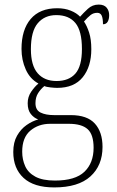

<svg xmlns="http://www.w3.org/2000/svg" viewBox="-20 -579 513 839"><path d="M217 240Q128 240 83 198.5Q38 157 38 85Q38 43 54.5 14Q71 -15 96 -32.5Q121 -50 147 -57Q128 -64 114.5 -81Q101 -98 101 -128Q101 -156 116.5 -178.5Q132 -201 148 -214Q111 -234 92.5 -275.5Q74 -317 74 -365Q74 -449 114 -496Q154 -543 230 -543Q263 -543 289 -532.5Q315 -522 330 -506Q344 -522 364 -540.5Q384 -559 411 -559Q435 -559 446 -545.5Q457 -532 457 -513Q457 -495 450.5 -484Q444 -473 430 -473Q430 -498 424.5 -510.5Q419 -523 405 -523Q388 -523 375.5 -513Q363 -503 347 -485Q360 -466 369.5 -436.5Q379 -407 379 -364Q379 -288 341.5 -241.5Q304 -195 230 -195Q219 -195 200.5 -197Q182 -199 174 -203Q158 -190 146.5 -172Q135 -154 135 -128Q135 -98 157.5 -87Q180 -76 216 -76H289Q361 -76 394.5 -39Q428 -2 428 63Q428 144 375 192Q322 240 217 240ZM227 -225Q281 -225 309.5 -257.5Q338 -290 338 -365Q338 -444 309.5 -478.5Q281 -513 226 -513Q175 -513 145 -477.5Q115 -442 115 -364Q115 -293 144.5 -259Q174 -225 227 -225ZM220 210Q309 210 349 171.5Q389 133 389 67Q389 9 363 -14.5Q337 -38 281 -38H199Q148 -38 112.5 -8Q77 22 77 84Q77 118 90 147Q103 176 134.5 193Q166 210 220 210Z"/></svg>

Font: Noto Serif Khmer SemiCondensed ExtraLight
Style: Regular
Weight: 200
Width: 4
Designer: Danh Hong and the Monotype Design Team
Foundry: Monotype Imaging Inc.
Version: Version 2.004; ttfautohint (v1.8.4.7-5d5b)